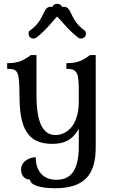

<svg xmlns="http://www.w3.org/2000/svg" viewBox="-20 -751 607 1021"><path d="M84 -226C86 -71 127 14 257 14C341 14 373 -22 399 -66V27C399 161 352 205 281 205C202 205 170 151 170 85C140 85 92 105 92 151C92 175 105 204 140 204C140 230 186 250 271 250C420 250 489 188 489 33V-458H459C423 -433 399 -415 333 -415V-385C394 -385 399 -361 399 -261V-212C399 -81 333 -33 275 -33C214 -33 174 -87 174 -247V-458H144C108 -433 84 -415 18 -415V-385C81 -385 82 -370 84 -226ZM311 -713C308 -724 296 -731 283 -731C271 -731 261 -723 258 -713C254 -715 252 -715 249 -715C205 -715 221 -645 138 -588C132 -584 132 -577 132 -572C132 -557 143 -546 157 -546C163 -546 170 -548 176 -553C229 -594 269 -650 284 -663C299 -650 340 -594 393 -553C399 -548 404 -546 409 -546C422 -546 437 -553 437 -571C437 -578 435 -585 431 -588C349 -645 364 -715 320 -715C317 -715 315 -715 311 -713Z"/></svg>

Font: Milonga
Style: Regular
Weight: 400
Designer: Pablo Impallari, Brenda Gallo, Rodrigo Fuenzalida
Foundry: Pablo Impallari, Brenda Gallo, Rodrigo Fuenzalida
Version: Version 1.000